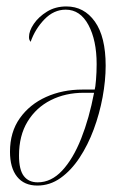

<svg xmlns="http://www.w3.org/2000/svg" viewBox="-20 -566 380 596"><path d="M186 -546Q241 -546 274.5 -499Q308 -452 308 -362Q308 -316 298.5 -264.5Q289 -213 271 -164.5Q253 -116 227 -76.5Q201 -37 168 -13.5Q135 10 96 10Q55 10 33 -17.5Q11 -45 11 -95Q11 -156 41.5 -199Q72 -242 123 -265Q174 -288 236 -288H274Q276 -294 278 -318Q280 -342 280 -367Q280 -441 254.5 -488.5Q229 -536 184 -536Q147 -536 118 -506Q89 -476 75 -436Q74 -438 72 -441Q70 -444 70 -451Q70 -470 85 -492Q100 -514 126 -530Q152 -546 186 -546ZM240 -278Q183 -278 137.5 -255Q92 -232 65.5 -188.5Q39 -145 39 -83Q39 -39 54 -19.5Q69 0 97 0Q139 0 173 -36.5Q207 -73 232 -136Q257 -199 272 -278Z"/></svg>

Font: Noto Serif Display ExtraCondensed Thin
Style: Italic
Weight: 100
Width: 2
Italic angle: -12°
Designer: Monotype Design Team
Foundry: Monotype Imaging Inc.
Version: Version 2.009